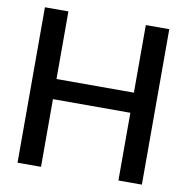

<svg xmlns="http://www.w3.org/2000/svg" viewBox="-81 -806 861 885"><g transform="rotate(10 349.5 -364.0)"><path d="M58.6 0V-727.5H168.5V-411.1H530.8V-727.5H640.6V0H530.8V-316.9H168.5V0Z"/></g></svg>

Font: Inter Tight Medium
Style: Regular
Weight: 500
Designer: Rasmus Andersson
Foundry: rsms
Version: Version 3.004; ttfautohint (v1.8.4.7-5d5b)